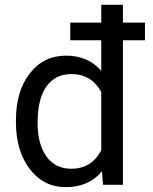

<svg xmlns="http://www.w3.org/2000/svg" viewBox="-20 -770 637 800"><path d="M584 -602.1H492.2V0H409.2L404.8 -56.6Q350.6 9.8 253.9 9.8Q162.1 9.8 104.2 -65.4Q46.4 -140.6 46.4 -261.7V-268.6Q46.4 -390.1 104 -464.1Q161.6 -538.1 254.9 -538.1Q347.7 -538.1 401.9 -474.6V-602.1H272.9V-675.8H401.9V-750H492.2V-675.8H584ZM136.7 -258.3Q136.7 -168.5 173.8 -117.7Q210.9 -66.9 276.4 -66.9Q362.3 -66.9 401.9 -144V-386.7Q361.3 -461.4 277.3 -461.4Q210.9 -461.4 173.8 -410.2Q136.7 -358.9 136.7 -258.3Z"/></svg>

Font: APIMedia Roboto
Style: Regular
Weight: 400
Designer: Google
Version: Version 2.137; 2017